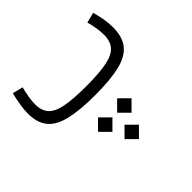

<svg xmlns="http://www.w3.org/2000/svg" viewBox="-172 -597 1208 1208"><g transform="rotate(-45 432.0 7.5)"><path d="M789.9 -375.3 720.8 -358.1Q730.3 -324.1 735.4 -290.8Q740.5 -257.6 740.5 -230Q740.5 -172.3 711.9 -139.4Q683.3 -106.4 615.9 -93Q548.4 -79.5 432.1 -79.5Q317.8 -79.5 250.4 -92.4Q182.9 -105.3 153.5 -137.5Q124 -169.6 124 -227Q124 -252.9 129.6 -287.2Q135.3 -321.6 144.4 -358.1L74.6 -375.3Q63.8 -331.6 57.3 -291.4Q50.7 -251.3 50.7 -218.4Q50.7 -136.2 89.4 -88.3Q128 -40.5 212.2 -20.3Q296.4 0 432.1 0Q569.4 0 653.3 -20.4Q737.2 -40.8 775.7 -89.8Q814.1 -138.7 814.1 -223.7Q814.1 -258.4 807.6 -297.2Q801.2 -336 789.9 -375.3ZM367.5 325.9 431.5 390.1 495.8 325.9 431.5 261.8ZM452.1 175.5 516.1 239.7 580.4 175.5 516.1 111.4ZM281.9 175.5 345.9 239.7 410.2 175.5 345.9 111.4Z"/></g></svg>

Font: Estedad-FD VF
Style: Regular
Weight: 100
Designer: Amin Abedi
Version: Version 7.3